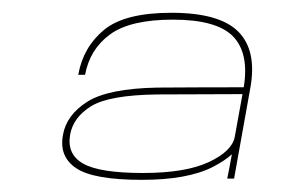

<svg xmlns="http://www.w3.org/2000/svg" viewBox="-20 -702 462 308"><path d="M344.5 -415.5 347.5 -430.5 352 -454.5Q340.5 -444 321 -434Q280.5 -413.5 207.5 -413.5Q130.5 -413.5 102.5 -432Q74.5 -450.5 81 -485.5Q86.5 -517.5 120 -538.8Q153.5 -560 232.5 -561.5Q304 -562 371 -562Q380 -617 353.5 -644Q327 -670.5 257.5 -670.5Q189 -670.5 156.5 -646.8Q124 -623 116.5 -582H105.5Q113.5 -626.5 146.8 -654Q180 -681.5 255 -681.5Q332.5 -681.5 362.5 -651Q392.5 -620.5 381.5 -560.5L355.5 -415.5ZM356.5 -482 369 -551Q310.5 -551 232.5 -550.5Q155.5 -549.5 126.5 -531.8Q97.5 -514 92.5 -486Q87 -454.5 113.5 -439.5Q140 -424.5 209.5 -424.5Q277.5 -424.5 315 -442Q352 -459.5 356.5 -482Z"/></svg>

Font: Anybody ExtraExpanded Thin
Style: Italic
Weight: 100
Width: 8
Italic angle: -10°
Designer: Tyler Finck
Foundry: Etcetera Type Company
Version: Version 1.010; ttfautohint (v1.8.3) -l 8 -r 50 -G 200 -x 14 